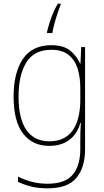

<svg xmlns="http://www.w3.org/2000/svg" viewBox="-20 -784 567 1045"><path d="M259 -538Q326 -538 362 -508.5Q398 -479 416 -438H418L422 -528H443V28Q443 127 396 184Q349 241 239 241Q188 241 149 231Q110 221 78 206V177Q111 194 151 205Q191 216 239 216Q334 216 375.5 167Q417 118 417 28V-15Q417 -42 417.5 -63.5Q418 -85 420 -115H417Q402 -57 358.5 -23.5Q315 10 248 10Q157 10 105.5 -57Q54 -124 54 -258Q54 -388 104.5 -463Q155 -538 259 -538ZM259 -513Q166 -513 123.5 -444.5Q81 -376 81 -258Q81 -137 124 -76Q167 -15 248 -15Q299 -15 332 -34.5Q365 -54 383.5 -86.5Q402 -119 409.5 -158.5Q417 -198 417 -237V-306Q417 -364 402.5 -410.5Q388 -457 353.5 -485Q319 -513 259 -513ZM310 -757Q303 -741 293.5 -712.5Q284 -684 276 -654.5Q268 -625 265 -604H236V-611Q245 -649 259.5 -689Q274 -729 295 -764H310Z"/></svg>

Font: Noto Sans Bengali SemiCondensed Thin
Style: Regular
Weight: 100
Width: 4
Designer: Joana Ranito - Universal Thirst; Jelle Bosma - Monotype Design Team
Foundry: Universal Thirst ehf.
Version: Version 3.000; ttfautohint (v1.8.4.7-5d5b)